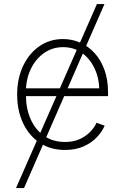

<svg xmlns="http://www.w3.org/2000/svg" viewBox="-20 -748 620 972"><path d="M61 204.1 470.7 -727.5H508.8L101.6 204.1ZM309.1 11.2Q235.4 11.2 180.9 -25.1Q126.5 -61.5 96.7 -124.8Q66.9 -188 66.9 -269Q66.9 -350.1 96.7 -413.6Q126.5 -477.1 179 -513.7Q231.4 -550.3 299.3 -550.3Q346.2 -550.3 387.2 -531.7Q428.2 -513.2 459.7 -478.3Q491.2 -443.4 509 -393.8Q526.9 -344.2 526.9 -281.2V-261.2H93.8V-300.8H502.9L482.9 -285.6Q482.9 -349.1 459.7 -399.7Q436.5 -450.2 395.3 -479.7Q354 -509.3 299.3 -509.3Q245.1 -509.3 202.6 -479.2Q160.2 -449.2 135.7 -398.2Q111.3 -347.2 111.3 -284.2V-266.1Q111.3 -198.7 135 -145Q158.7 -91.3 203.1 -60.3Q247.6 -29.3 309.1 -29.3Q353 -29.3 385 -44.4Q417 -59.6 438 -82Q459 -104.5 468.8 -126.5L509.8 -111.8Q497.6 -82.5 470.9 -54Q444.3 -25.4 403.6 -7.1Q362.8 11.2 309.1 11.2Z"/></svg>

Font: Inter 16pt ExtraLight
Style: Regular
Weight: 250
Version: Version 4.001;git-66647c0bb